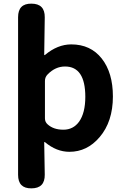

<svg xmlns="http://www.w3.org/2000/svg" viewBox="-20 -817 684 1051"><path d="M152 214Q79 215 79 140V-723Q79 -798 152 -797Q226 -797 225 -722L222 -518Q222 -513 226 -516Q295 -574 370 -574Q476 -574 537 -496.5Q598 -419 598 -289Q598 -151 525 -66Q457 14 360 14Q289 14 226 -39Q222 -42 222 -37L225 139Q226 214 152 214ZM413 -151Q447 -199 447 -287Q447 -453 336 -453Q283 -453 241 -410Q226 -395 226 -374V-169Q226 -149 241 -136Q273 -107 327 -107Q381 -107 413 -151Z"/></svg>

Font: Resource Han Rounded JP
Style: Bold
Weight: 700
Designer: Cyano Hao (round all glyphs); Ryoko NISHIZUKA 西塚涼子 (kana, bopomofo & ideographs); Paul D. Hunt (Latin, Greek & Cyrillic)
Foundry: Cyano Hao
Version: 0.990